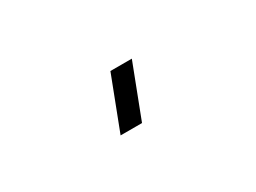

<svg xmlns="http://www.w3.org/2000/svg" viewBox="-26 -887 652 489"><g transform="rotate(-30 300.0 -642.5)"><path d="M233.5 -565H296.5L356 -720H293Z"/></g></svg>

Font: Manrope
Style: Regular
Weight: 400
Designer: Mikhail Sharanda
Foundry: Mikhail Sharanda
Version: Version 4.505